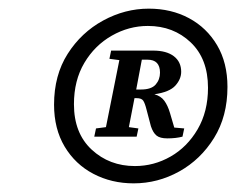

<svg xmlns="http://www.w3.org/2000/svg" viewBox="-20 -734 546 444"><path d="M289 -310Q238 -310 196 -332Q154 -354 129.5 -395Q105 -436 105 -492Q105 -560 136.5 -609.5Q168 -659 218.5 -686.5Q269 -714 324 -714Q376 -714 417 -692Q458 -670 482 -629.5Q506 -589 506 -533Q506 -465 475 -415Q444 -365 394.5 -337.5Q345 -310 289 -310ZM292 -350Q336 -350 374.5 -372Q413 -394 437 -435Q461 -476 461 -531Q461 -598 421 -636Q381 -674 322 -674Q278 -674 238.5 -651.5Q199 -629 175 -588.5Q151 -548 151 -493Q151 -426 192 -388Q233 -350 292 -350ZM198 -418 202 -437 225 -440 256 -595 233 -598 237 -617H334Q365 -617 382 -604Q399 -591 399 -568Q399 -551 385.5 -536Q372 -521 337 -516Q352 -512 360 -501Q368 -490 373 -473L383 -439L406 -437L402 -418Q387 -414 367 -414Q350 -414 342 -420.5Q334 -427 329 -442L319 -480Q315 -496 311 -501.5Q307 -507 296 -507H291L278 -440L300 -437L296 -418ZM321 -596H308L295 -527H306Q330 -527 340 -538.5Q350 -550 350 -566Q350 -596 321 -596Z"/></svg>

Font: DeepMind Serif Display
Style: Italic
Weight: 400
Italic angle: -12°
Designer: Frank Grießhammer / Modifications: Colophon Foundry
Foundry: Colophon Foundry
Version: Version 5.003; ttfautohint (v1.8.2)